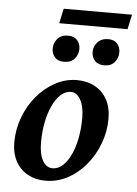

<svg xmlns="http://www.w3.org/2000/svg" viewBox="-53 -774 587 823"><g transform="rotate(5 240.5 -362.5)"><path d="M173.8 7.8Q129.9 7.8 96.7 -10.7Q63.5 -29.3 44.9 -63.5Q26.4 -97.7 26.4 -144.5Q26.4 -200.2 45.9 -252.4Q65.4 -304.7 99.6 -345.2Q133.8 -385.7 178.2 -409.7Q222.7 -433.6 271.5 -433.6Q315.4 -433.6 349.1 -415Q382.8 -396.5 401.4 -362.3Q419.9 -328.1 419.9 -280.3Q419.9 -224.6 400.4 -172.9Q380.9 -121.1 346.7 -80.1Q312.5 -39.1 268.1 -15.6Q223.6 7.8 173.8 7.8ZM199.2 -47.9Q222.7 -47.9 242.7 -65.9Q262.7 -84 277.3 -115.2Q292 -146.5 299.8 -187.5Q307.6 -228.5 307.6 -273.4Q307.6 -322.3 291.5 -351.6Q275.4 -380.9 250 -380.9Q225.6 -380.9 205.6 -362.3Q185.5 -343.8 170.9 -312Q156.2 -280.3 148.4 -239.7Q140.6 -199.2 140.6 -154.3Q140.6 -103.5 156.7 -75.7Q172.9 -47.9 199.2 -47.9ZM187.5 -733.4H481.4L467.8 -669.9H173.8ZM209 -506.8Q181.6 -506.8 168.5 -522.5Q155.3 -538.1 155.3 -559.6Q155.3 -584 171.4 -602.1Q187.5 -620.1 216.8 -620.1Q242.2 -620.1 255.9 -605Q269.5 -589.8 269.5 -567.4Q269.5 -543 253.4 -524.9Q237.3 -506.8 209 -506.8ZM381.8 -506.8Q354.5 -506.8 340.8 -522.5Q327.1 -538.1 327.1 -559.6Q327.1 -584 343.8 -602.1Q360.4 -620.1 389.6 -620.1Q415 -620.1 428.2 -605Q441.4 -589.8 441.4 -567.4Q441.4 -543 425.8 -524.9Q410.2 -506.8 381.8 -506.8Z"/></g></svg>

Font: Crimson Pro SemiBold
Style: Italic
Weight: 600
Italic angle: -12°
Designer: Jacques Le Bailly
Foundry: Baron von Fonthausen
Version: Version 1.003